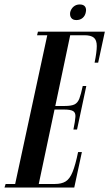

<svg xmlns="http://www.w3.org/2000/svg" viewBox="-83 -841 490 861"><path d="M259.5 -751Q243.5 -751 236.4 -760.8Q229.2 -770.5 231.8 -786.5Q235.8 -801.8 247.1 -811.4Q258.5 -821 274.5 -821Q291.5 -821 298.4 -811.4Q305.2 -801.8 301.8 -786.5Q299 -770.5 287.8 -760.8Q276.5 -751 259.5 -751ZM-62.8 0 -57.8 -16H-15L129 -683H83.2L87.2 -699H387.2L357.2 -560H341.2Q351 -608 351 -634.5Q351 -661 337.9 -672Q324.8 -683 295.5 -683H231.8L165 -365.8H207.8Q237 -365.8 251.2 -372.8Q265.5 -379.8 272.9 -399Q280.2 -418.2 288 -455.2H304L262.5 -260.2H246.2Q254 -298 255.2 -316.9Q256.5 -335.8 245 -342.8Q233.5 -349.8 204.2 -349.8H161.5L90.8 -16H163.5Q192.8 -16 211.2 -27.2Q229.8 -38.5 242.5 -69.8Q255.2 -101 267.2 -159H284.2L250 0Z"/></svg>

Font: Emberly Black
Style: Italic
Weight: 900
Italic angle: -12°
Designer: Rajesh Rajput
Foundry: Rajesh Rajput
Version: Version 1.000